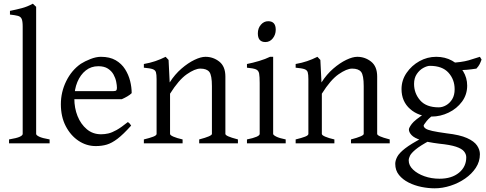

<svg xmlns="http://www.w3.org/2000/svg" viewBox="-20 -777 2636 1041"><path d="M29 0V-21Q71 -28 87 -35.5Q103 -43 103 -51V-633Q103 -662 97.5 -674.5Q92 -687 77 -691Q62 -695 34 -698V-718Q69 -725 99 -733Q129 -741 158 -757L176 -740V-51Q176 -44 192.5 -36Q209 -28 249 -21V0Z M640 -239H360L361 -283H595Q607 -283 610.5 -287Q614 -291 614 -301Q614 -314 610 -334Q606 -354 595.5 -373Q585 -392 565 -405Q545 -418 513 -418Q474 -418 445 -395Q416 -372 399.5 -332.5Q383 -293 383 -243Q383 -191 400.5 -147.5Q418 -104 450.5 -76.5Q483 -49 528 -49Q548 -49 567.5 -53.5Q587 -58 612 -72Q637 -86 673 -115Q679 -112 684 -106Q689 -100 691 -96Q648 -48 617 -24.5Q586 -1 559 7Q532 15 499 15Q449 15 406 -13.5Q363 -42 336.5 -93Q310 -144 310 -212Q310 -278 339 -337Q368 -396 418 -431Q440 -445 470.5 -457Q501 -469 527 -469Q575 -469 607 -450.5Q639 -432 658 -402Q677 -372 685.5 -338Q694 -304 694 -272Q685 -263 670.5 -254.5Q656 -246 640 -239Z M1060 0V-21Q1129 -39 1129 -51V-310Q1129 -369 1115 -387Q1101 -405 1066 -405Q1037 -405 993 -374.5Q949 -344 902 -269V-51Q902 -44 920.5 -36Q939 -28 970 -21V0H760V-21Q793 -29 811 -36Q829 -43 829 -51V-348Q829 -373 825.5 -385Q822 -397 808 -402Q794 -407 760 -410V-430Q794 -436 822 -445.5Q850 -455 878 -469L894 -452L900 -330Q928 -374 964 -405Q1000 -436 1034.5 -452.5Q1069 -469 1094 -469Q1136 -469 1169 -443Q1202 -417 1202 -362V-51Q1202 -45 1217 -38Q1232 -31 1270 -21V0Z M1419 -549Q1378 -549 1378 -596Q1378 -624 1394.5 -643Q1411 -662 1434 -662Q1475 -662 1475 -616Q1475 -589 1459 -569Q1443 -549 1419 -549ZM1319 0V-21Q1388 -35 1388 -51V-327Q1388 -361 1385 -378Q1382 -395 1367.5 -401Q1353 -407 1319 -410V-430Q1350 -436 1385 -446.5Q1420 -457 1444 -469H1461V-51Q1461 -45 1477.5 -36.5Q1494 -28 1529 -21V0Z M1883 0V-21Q1952 -39 1952 -51V-310Q1952 -369 1938 -387Q1924 -405 1889 -405Q1860 -405 1816 -374.5Q1772 -344 1725 -269V-51Q1725 -44 1743.5 -36Q1762 -28 1793 -21V0H1583V-21Q1616 -29 1634 -36Q1652 -43 1652 -51V-348Q1652 -373 1648.5 -385Q1645 -397 1631 -402Q1617 -407 1583 -410V-430Q1617 -436 1645 -445.5Q1673 -455 1701 -469L1717 -452L1723 -330Q1751 -374 1787 -405Q1823 -436 1857.5 -452.5Q1892 -469 1917 -469Q1959 -469 1992 -443Q2025 -417 2025 -362V-51Q2025 -45 2040 -38Q2055 -31 2093 -21V0Z M2337 244Q2302 244 2265 236.5Q2228 229 2196 213Q2164 197 2143.5 172Q2123 147 2123 111Q2123 94 2133.5 73.5Q2144 53 2176 28Q2208 3 2271 -30Q2271 -30 2280.5 -29Q2290 -28 2299.5 -24.5Q2309 -21 2310 -15Q2258 13 2234 33Q2210 53 2203 67Q2196 81 2196 93Q2196 120 2219.5 142.5Q2243 165 2281 178.5Q2319 192 2363 192Q2429 192 2468.5 159.5Q2508 127 2508 76Q2508 59 2496 44Q2484 29 2452.5 18.5Q2421 8 2361 2Q2297 -6 2261.5 -17.5Q2226 -29 2211.5 -44.5Q2197 -60 2197 -75Q2197 -84 2212.5 -105Q2228 -126 2285 -163L2354 -171Q2310 -142 2293.5 -121Q2277 -100 2277 -96Q2277 -88 2287 -80.5Q2297 -73 2324 -67Q2351 -61 2402 -54Q2473 -46 2512 -28.5Q2551 -11 2566.5 12Q2582 35 2582 59Q2582 99 2560 132.5Q2538 166 2502 191Q2466 216 2422.5 230Q2379 244 2337 244ZM2591 -454Q2586 -440 2580.5 -429Q2575 -418 2563 -405Q2537 -401 2510 -398.5Q2483 -396 2441 -397L2419 -436Q2483 -439 2521 -450Q2559 -461 2582 -469ZM2320 -145Q2250 -145 2203.5 -186Q2157 -227 2157 -294Q2157 -342 2184.5 -382Q2212 -422 2254.5 -445.5Q2297 -469 2345 -469Q2393 -469 2431 -448Q2469 -427 2491 -391Q2513 -355 2513 -313Q2513 -264 2485 -226Q2457 -188 2412.5 -166.5Q2368 -145 2320 -145ZM2311 -420Q2296 -420 2275.5 -409Q2255 -398 2240 -376Q2225 -354 2225 -322Q2225 -271 2258 -233Q2291 -195 2359 -195Q2379 -195 2399 -206.5Q2419 -218 2432 -239.5Q2445 -261 2445 -293Q2445 -346 2411.5 -383Q2378 -420 2311 -420Z"/></svg>

Font: ChillKai
Style: Regular
Weight: 400
Designer: ChillType
Foundry: 寒蝉字型
Version: Version 2.000